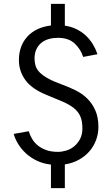

<svg xmlns="http://www.w3.org/2000/svg" viewBox="-20 -840 580 995"><path d="M280 -644Q256 -644 234 -638Q212 -632 195.5 -619Q179 -606 169 -585.5Q159 -565 159 -537Q159 -516 164.5 -498.5Q170 -481 185.5 -465Q201 -449 229 -433.5Q257 -418 301 -402Q337 -389 371.5 -372Q406 -355 432 -329.5Q458 -304 474 -268Q490 -232 490 -182Q490 -147 478 -114.5Q466 -82 443.5 -56Q421 -30 388.5 -12Q356 6 316 12V135H244V13Q202 8 169.5 -8Q137 -24 113 -46.5Q89 -69 73.5 -95Q58 -121 51 -146L129 -160Q135 -140 146 -121Q157 -102 175 -87Q193 -72 219 -62.5Q245 -53 280 -53Q300 -53 322.5 -59.5Q345 -66 363.5 -81Q382 -96 394.5 -119Q407 -142 407 -175Q407 -213 396 -237.5Q385 -262 362.5 -280Q340 -298 305.5 -313Q271 -328 224 -347Q146 -378 112 -424.5Q78 -471 78 -528Q78 -602 121.5 -650Q165 -698 244 -708V-820H316V-707Q351 -702 379 -687.5Q407 -673 427.5 -653Q448 -633 462.5 -608.5Q477 -584 485 -559L411 -545Q399 -584 367.5 -614Q336 -644 280 -644Z"/></svg>

Font: Carrois Gothic SC
Style: Regular
Weight: 400
Designer: Ralph du Carrois
Foundry: Ralph du Carrois
Version: Version 1.001